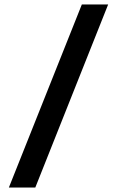

<svg xmlns="http://www.w3.org/2000/svg" viewBox="-20 -736 528 866"><path d="M20 109.9 349.1 -715.8H467.8L139.2 109.9Z"/></svg>

Font: Uncut Sans
Style: Bold
Weight: 700
Designer: Kasper Nordkvist
Foundry: UNCUT.wtf
Version: Version 1.304;Glyphs 3.2 (3246)